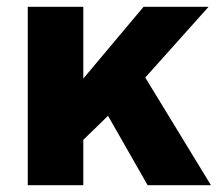

<svg xmlns="http://www.w3.org/2000/svg" viewBox="-20 -547 650 567"><path d="M62 0H226V-134L299 -205L416 0H603L409 -318L596 -527H404L226 -315V-527H62Z"/></svg>

Font: Archivo ExtraBold
Style: Regular
Weight: 800
Designer: Hector Gatti
Foundry: Omnibus-Type
Version: Version 2.001